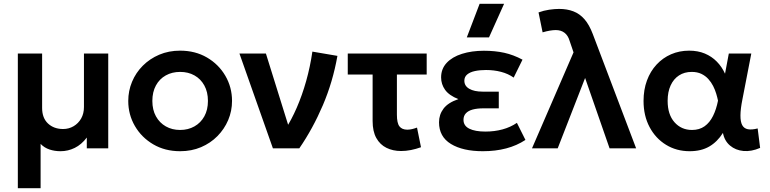

<svg xmlns="http://www.w3.org/2000/svg" viewBox="-20 -782 4058 1012"><path d="M74 210V-500H202V-213Q202 -160 233 -131Q264 -102 312.5 -102Q343 -102 368 -116.8Q393 -131.5 407.8 -157.5Q422.5 -183.5 422.5 -218V-500H550.5V0H437.5V-57Q409.5 -20 374 -2.5Q338.5 15 299 15Q268 15 241 6Q214 -3 194 -23.5V210Z M929.5 15Q849.5 15 787.8 -21.2Q726 -57.5 691 -117.8Q656 -178 656 -250Q656 -303 676 -351Q696 -399 732.8 -435.8Q769.5 -472.5 819.5 -493.8Q869.5 -515 929.5 -515Q1009 -515 1070.8 -479Q1132.5 -443 1167.8 -382.5Q1203 -322 1203 -250Q1203 -197 1182.8 -149.2Q1162.5 -101.5 1126 -64.5Q1089.5 -27.5 1039.5 -6.2Q989.5 15 929.5 15ZM929.5 -97Q971.5 -97 1004.8 -115.8Q1038 -134.5 1057 -168.8Q1076 -203 1076 -250Q1076 -297 1057 -331.5Q1038 -366 1005 -384.5Q972 -403 929.5 -403Q887 -403 853.8 -384.5Q820.5 -366 801.8 -331.5Q783 -297 783 -250Q783 -203 802 -168.8Q821 -134.5 854 -115.8Q887 -97 929.5 -97Z M1418.5 0 1242 -500H1381.5L1514.5 -73.5L1483.5 -100Q1516 -149.5 1544.2 -214.5Q1572.5 -279.5 1593.8 -355Q1615 -430.5 1626.5 -510L1758.5 -487.5Q1734.5 -351 1681.8 -227.5Q1629 -104 1557.5 0Z M2094.5 14Q2051 14 2017 -2.8Q1983 -19.5 1963.5 -54.5Q1944 -89.5 1944 -144V-389H1813V-500H2229V-389H2072V-177.5Q2072 -133 2085.5 -115.8Q2099 -98.5 2127 -98.5Q2139 -98.5 2151.8 -101.5Q2164.5 -104.5 2178 -109.5L2199 -6Q2172.5 3.5 2146 8.8Q2119.5 14 2094.5 14Z M2525 15Q2419.5 15 2356.8 -23.2Q2294 -61.5 2294 -137.5Q2294 -178 2317.8 -209.5Q2341.5 -241 2396 -259.5Q2347 -279 2326 -308.5Q2305 -338 2305 -374Q2305 -419 2334.2 -450.5Q2363.5 -482 2414.8 -498.2Q2466 -514.5 2530.5 -514.5Q2589 -514.5 2637.8 -503.8Q2686.5 -493 2734 -467.5L2687.5 -373Q2658.5 -393.5 2621.2 -403.2Q2584 -413 2541.5 -413Q2509 -413 2483.2 -407.5Q2457.5 -402 2442.5 -389.5Q2427.5 -377 2427.5 -356.5Q2427.5 -329 2453.5 -314Q2479.5 -299 2523.5 -299H2609V-211H2527.5Q2495.5 -211 2472 -204.8Q2448.5 -198.5 2435.8 -185Q2423 -171.5 2423 -150.5Q2423 -119 2453.5 -103.8Q2484 -88.5 2538.5 -88.5Q2586.5 -88.5 2628.8 -100Q2671 -111.5 2704.5 -134.5L2749.5 -44.5Q2704 -14.5 2648 0.2Q2592 15 2525 15ZM2440.5 -585 2508 -762H2637L2557.5 -585Z M2784 0 3003 -506 2982 -567.5Q2974 -595 2955.5 -609.2Q2937 -623.5 2909.5 -623.5Q2895.5 -623.5 2877.8 -620.5Q2860 -617.5 2840 -611.5L2818.5 -716.5Q2845.5 -726.5 2874.5 -730.8Q2903.5 -735 2927 -735Q2969 -735 3002.2 -722.2Q3035.5 -709.5 3060.8 -680.5Q3086 -651.5 3104.5 -602.5L3333 0H3193L3064 -371L2919.5 0Z M3615 15Q3545.5 15 3490.5 -18.8Q3435.5 -52.5 3403.8 -112.2Q3372 -172 3372 -250Q3372 -309 3390 -357.8Q3408 -406.5 3440.8 -441.8Q3473.5 -477 3517.2 -496Q3561 -515 3612.5 -515Q3658.5 -515 3695 -499.8Q3731.5 -484.5 3758.2 -457.2Q3785 -430 3801.5 -393.5L3821.5 -500H3940L3893.5 -260Q3883 -208 3882.8 -174Q3882.5 -140 3892.2 -122.2Q3902 -104.5 3922.2 -100.8Q3942.5 -97 3973.5 -105L3986.5 -2.5Q3940.5 17.5 3898.8 13.8Q3857 10 3827.8 -14.8Q3798.5 -39.5 3790.5 -81.5Q3761 -34.5 3718.5 -9.8Q3676 15 3615 15ZM3627.5 -97Q3666.5 -97 3693.8 -116.5Q3721 -136 3738.2 -170.8Q3755.5 -205.5 3764.5 -251.5Q3761 -268.5 3755 -288.5Q3749 -308.5 3738.8 -328.8Q3728.5 -349 3713.2 -365.8Q3698 -382.5 3676.5 -392.8Q3655 -403 3626 -403Q3587.5 -403 3559 -384.5Q3530.5 -366 3514.8 -331.8Q3499 -297.5 3499 -250.5Q3499 -178.5 3535 -137.8Q3571 -97 3627.5 -97Z"/></svg>

Font: Geologica Roman Medium
Style: Regular
Weight: 500
Designer: Sindre Bremnes, Frode Helland
Foundry: Monokrom Skriftforlag AS
Version: Version 1.010;gftools[0.9.28]